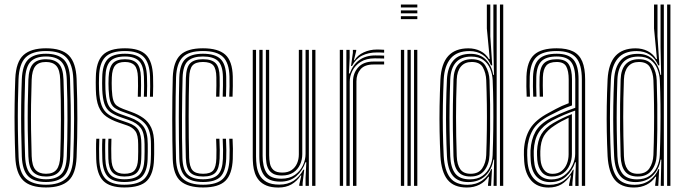

<svg xmlns="http://www.w3.org/2000/svg" viewBox="-20 -820 3031 847"><path d="M182.9 7Q113.1 7 81.7 -24.7Q50.2 -56.4 47.5 -127.6Q45.2 -189.1 44.5 -245.9Q43.7 -302.7 44.5 -358.7Q45.2 -414.6 47.4 -473.2Q50.6 -547.2 83.6 -577.1Q116.5 -607 182.9 -607Q253 -607 284 -575.1Q315 -543.3 317.9 -472.2Q321.4 -380 321.3 -297.1Q321.3 -214.3 317.9 -126.8Q314.9 -52.9 282 -22.9Q249.1 7 182.9 7ZM182.9 -5.1Q240.8 -5.1 270.7 -31.9Q300.6 -58.7 303.4 -127Q306.8 -214.2 306.8 -295.5Q306.9 -376.9 303.4 -471.5Q301 -535.1 273.9 -565Q246.9 -594.9 182.9 -594.9Q121.7 -594.9 93 -566.4Q64.4 -537.9 61.7 -470.5Q59.8 -418.5 59 -363.7Q58.2 -308.9 58.9 -250.1Q59.7 -191.4 62 -127.1Q64.6 -58.3 94.9 -31.7Q125.2 -5.1 182.9 -5.1ZM182.9 -17.1Q129 -17.1 103.8 -43.1Q78.7 -69 76.2 -130.1Q74.4 -182.8 73.6 -239.5Q72.8 -296.2 73.4 -354.4Q74 -412.7 76.2 -470Q78.7 -531.7 104.1 -557.3Q129.5 -582.9 182.9 -582.9Q233.7 -582.9 260.1 -558.5Q286.6 -534.1 288.9 -472.4Q291.1 -412.8 291.9 -356.1Q292.6 -299.4 291.9 -243.3Q291.3 -187.3 289.2 -130Q286.8 -68.1 261.3 -42.6Q235.7 -17.1 182.9 -17.1ZM182.9 -29.2Q228.1 -29.2 250.3 -51.9Q272.5 -74.6 274.7 -130.4Q277.4 -203.8 277.7 -290Q278.1 -376.1 274.6 -469.4Q272.5 -525.9 250 -548.4Q227.5 -570.8 182.9 -570.8Q137.3 -570.8 115.2 -548Q93.1 -525.3 90.7 -469.6Q89 -420.3 88.1 -365.5Q87.3 -310.7 87.9 -251.6Q88.5 -192.6 90.7 -130.1Q92.9 -73.2 115.9 -51.2Q138.8 -29.2 182.9 -29.2ZM182.9 -41.3Q146.2 -41.3 126.6 -60.6Q107 -80 105.2 -130.6Q103.2 -188.4 102.5 -244.1Q101.8 -299.8 102.5 -355.6Q103.2 -411.4 105.2 -468.8Q107.1 -517.3 125.5 -538Q143.9 -558.7 182.9 -558.7Q219.5 -558.7 238.9 -539.4Q258.3 -520 260.1 -469.2Q263.1 -383.9 263.2 -298.1Q263.3 -212.3 260.2 -131Q258.3 -81.8 239.6 -61.5Q221 -41.3 182.9 -41.3ZM182.9 -53.4Q214.9 -53.4 229.5 -71.8Q244.2 -90.2 245.7 -131.7Q248.4 -208.2 248.7 -291.4Q249.1 -374.7 245.6 -468.7Q244.2 -512.1 228.6 -529.4Q213 -546.6 182.9 -546.6Q150.5 -546.6 135.9 -528.1Q121.2 -509.6 119.7 -468.1Q117.7 -412 117 -358.2Q116.3 -304.3 117 -248.6Q117.7 -193 119.7 -131Q121.2 -87.3 137.1 -70.3Q153 -53.4 182.9 -53.4Z M528.6 7Q464.7 7 435.7 -22Q406.7 -51 404.4 -118.5Q403.8 -140.2 403.7 -163.5Q403.5 -186.8 404.8 -208H418.1Q417.1 -187.7 417.1 -163.4Q417.2 -139 417.7 -119.2Q419.7 -58 445.5 -31.5Q471.3 -5.1 528.6 -5.1Q591 -5.1 617.2 -31.8Q643.5 -58.5 645.3 -116.9Q645.9 -129.3 646 -139.8Q646.1 -150.4 646 -161Q645.9 -171.7 645.9 -184.2Q645.9 -241.4 623.8 -269.6Q601.7 -297.9 556.5 -314.1L519.2 -327.5Q496.8 -335.6 484.3 -345.2Q471.9 -354.8 466.3 -373.1Q460.8 -391.4 459.2 -425.4Q458.6 -438.3 458.5 -451.1Q458.5 -463.9 459.2 -479.3Q461.3 -521.8 477.4 -540.3Q493.6 -558.7 531.4 -558.7Q566.9 -558.7 583.7 -541Q600.4 -523.2 601.7 -480.1Q602.2 -466.3 602.3 -443.4Q602.4 -420.5 601.3 -393.4H587.9Q589 -419.5 588.9 -441Q588.9 -462.5 588.4 -479.5Q587.4 -516.1 573.8 -531.4Q560.2 -546.6 531.4 -546.6Q501.1 -546.6 487.9 -531Q474.7 -515.4 473.3 -479.3Q472.8 -464.7 472.7 -453.3Q472.6 -441.9 473.3 -425.4Q474.7 -394.5 479.6 -378.3Q484.5 -362.1 495 -354.1Q505.6 -346.1 523.4 -339.4L560.1 -325.9Q590.3 -315 612.7 -299Q635.2 -282.9 647.6 -255.9Q660 -228.9 660 -184.2Q660 -171.6 660.1 -160.9Q660.2 -150.2 660.1 -139.7Q660 -129.2 659.4 -116.7Q657.4 -53.3 628.7 -23.1Q599.9 7 528.6 7ZM528.6 -17.1Q476.8 -17.1 454.9 -41.7Q433 -66.4 431.3 -119.7Q430.8 -140.4 430.5 -161.5Q430.2 -182.5 431.5 -208H445Q443.6 -182.2 444 -159.4Q444.3 -136.7 444.6 -120.2Q446.2 -71.5 465.6 -50.4Q485.1 -29.2 528.6 -29.2Q577.2 -29.2 596.4 -51.1Q615.5 -72.9 617.1 -117.3Q617.9 -135.9 617.8 -150.7Q617.7 -165.5 617.7 -184.2Q617.7 -232.5 601 -255.3Q584.2 -278 549.3 -290.1L510.9 -303.5Q482.3 -313.6 465.3 -326.5Q448.4 -339.4 440.5 -362.3Q432.7 -385.2 431 -425.2Q430.3 -442.5 430.5 -453.8Q430.8 -465 431 -479.5Q432 -533.6 454.5 -558.3Q477.1 -582.9 531.4 -582.9Q581.9 -582.9 604.3 -559.4Q626.7 -535.9 628.3 -481.4Q628.8 -463.4 629.1 -442.1Q629.3 -420.8 628.1 -393.4H614.6Q615.9 -422.1 615.7 -443.4Q615.5 -464.7 615 -481.3Q613.6 -530.1 593.7 -550.4Q573.7 -570.8 531.4 -570.8Q485.3 -570.8 465.6 -549.2Q445.9 -527.6 445.1 -479.5Q444.9 -464.3 444.6 -453.4Q444.4 -442.6 445.1 -425.2Q446.8 -386.9 454 -366.2Q461.2 -345.6 476 -334.8Q490.7 -324 515 -315.4L552.9 -302Q593.2 -287.9 612.5 -262.5Q631.8 -237.2 631.8 -184.2Q631.8 -165.5 631.9 -150.5Q632 -135.5 631.2 -117.1Q629.4 -65.5 606.8 -41.3Q584.2 -17.1 528.6 -17.1ZM528.6 -41.3Q493.3 -41.3 476.3 -59.3Q459.2 -77.3 457.9 -121Q457.6 -139.3 457.4 -161.9Q457.1 -184.4 458.3 -208H471.6Q470.6 -188.1 470.7 -165.3Q470.8 -142.5 471.3 -121.8Q472.2 -85.2 485.7 -69.3Q499.2 -53.4 528.6 -53.4Q561.6 -53.4 574.5 -69.5Q587.5 -85.6 588.9 -117.7Q589.9 -135.7 589.7 -150.6Q589.5 -165.5 589.5 -184.2Q589.5 -224 577.5 -241Q565.4 -258 541.9 -266.2L502.3 -279.8Q470.5 -290.7 448.7 -306.2Q426.8 -321.7 415.3 -349.6Q403.8 -377.5 402.8 -425Q402.2 -443.5 402.4 -456.5Q402.6 -469.5 402.8 -479.7Q403.8 -546.9 433.1 -576.9Q462.4 -607 531.4 -607Q595.3 -607 624.1 -578.3Q652.9 -549.5 655.2 -482.5Q655.7 -464.1 655.8 -440Q655.9 -415.9 654.8 -393.4H641.5Q642.5 -414.3 642.5 -438.4Q642.4 -462.4 641.9 -481.8Q639.8 -542.4 614.1 -568.7Q588.4 -594.9 531.4 -594.9Q469.9 -594.9 443.9 -567.6Q417.9 -540.3 416.9 -479.7Q416.7 -464.5 416.4 -453.4Q416.2 -442.2 416.9 -425Q418.6 -381.5 427.9 -356.3Q437.2 -331 456.4 -316.7Q475.7 -302.3 506.6 -291.7L545.5 -278.2Q578.8 -266.7 591.2 -245.5Q603.6 -224.3 603.6 -184.2Q603.6 -173.7 603.7 -163.2Q603.8 -152.6 603.7 -141.4Q603.6 -130.2 603 -117.5Q601.6 -78.3 585.1 -59.8Q568.7 -41.3 528.6 -41.3Z M876.1 7Q809.5 7 777 -20.8Q744.5 -48.7 742 -118.4Q741 -153.8 740.4 -199.9Q739.8 -246 739.8 -295.9Q739.8 -345.7 740.4 -393.5Q741 -441.3 742.2 -480Q744.9 -547.8 775.7 -577.4Q806.4 -607 875.3 -607Q942.2 -607 973.7 -579Q1005.2 -550.9 1006.9 -482.5Q1007.2 -464.4 1007.1 -440.2Q1007 -416 1005.9 -393.5H991.4Q992.5 -414.3 992.7 -438.1Q992.9 -462 992.4 -482Q990.8 -542.8 963.7 -568.9Q936.7 -594.9 875.3 -594.9Q812.9 -594.9 786 -567.7Q759.1 -540.5 756.7 -479.3Q755.5 -439.7 754.9 -392.5Q754.3 -345.3 754.3 -296.2Q754.3 -247.1 754.9 -201.5Q755.5 -155.9 756.5 -119.5Q758.6 -57.3 787.2 -31.2Q815.8 -5.1 876.1 -5.1Q936.6 -5.1 963.3 -31.2Q990 -57.4 992.4 -118.9Q993.1 -138.2 993 -158.8Q992.9 -179.4 991.4 -208H1005.9Q1007.2 -185 1007.5 -164.1Q1007.8 -143.2 1006.9 -118.5Q1004.2 -51.4 974.2 -22.2Q944.3 7 876.1 7ZM876.1 -17.1Q822.3 -17.1 797.5 -41.2Q772.7 -65.4 771 -120.1Q770 -158.4 769.4 -205.7Q768.8 -252.9 768.8 -302.3Q768.8 -351.8 769.4 -397.4Q770 -443.1 771 -478.3Q773.2 -537.6 798.5 -560.3Q823.8 -582.9 875.3 -582.9Q928.6 -582.9 952.6 -560Q976.6 -537 977.9 -481.5Q978.2 -464 978.1 -441.2Q978 -418.5 976.9 -393.5H962.4Q963.5 -419.5 963.6 -442.5Q963.7 -465.4 963.4 -481.1Q962.4 -531.8 941.4 -551.3Q920.4 -570.8 875.3 -570.8Q830.9 -570.8 809.1 -551Q787.3 -531.2 785.5 -477.5Q784.6 -448.8 783.9 -405.6Q783.2 -362.3 782.9 -312.5Q782.6 -262.7 783 -213.4Q783.4 -164.1 784.7 -123.2Q786.5 -70.4 808 -49.8Q829.6 -29.2 876.1 -29.2Q921 -29.2 941.2 -49.2Q961.4 -69.2 963.4 -119.6Q964.1 -137.7 964 -158.3Q963.9 -178.8 962.4 -208H976.9Q978.4 -177 978.5 -157.5Q978.6 -138 977.9 -119.5Q975.4 -63.7 952.5 -40.4Q929.6 -17.1 876.1 -17.1ZM876.1 -41.3Q836.7 -41.3 818.9 -59.2Q801.2 -77 799.7 -123.5Q798.7 -159.8 798.2 -204.9Q797.8 -250 797.8 -298.2Q797.8 -346.4 798.4 -392.4Q799 -438.4 800 -476.7Q801.7 -523.8 819.4 -541.3Q837.1 -558.7 875.3 -558.7Q914.4 -558.7 931.4 -541.2Q948.3 -523.7 948.9 -480.1Q949.2 -463 949.2 -441.7Q949.1 -420.4 947.9 -393.5H933.4Q934.6 -420.8 934.6 -442.2Q934.7 -463.6 934.4 -479.7Q933.9 -516.2 921.2 -531.4Q908.4 -546.6 875.3 -546.6Q843.1 -546.6 829.4 -531.4Q815.8 -516.1 814.5 -476.1Q813.5 -441.9 812.9 -398.5Q812.3 -355.2 812.3 -307.7Q812.3 -260.1 812.8 -212.8Q813.3 -165.4 814.4 -123.4Q815.7 -84.7 829.2 -69Q842.7 -53.4 876.1 -53.4Q908.6 -53.4 921 -68.8Q933.4 -84.2 934.4 -121.5Q934.9 -140.5 934.9 -159.3Q934.9 -178.2 933.4 -208H947.9Q949.3 -179.4 949.5 -158.5Q949.6 -137.6 948.9 -121.1Q947.3 -76.9 931.1 -59.1Q914.9 -41.3 876.1 -41.3Z M1208.3 7.3Q1176.7 7.3 1155.9 -1.3Q1135.1 -9.9 1122.8 -24.2Q1110.6 -38.5 1104.5 -56.3Q1098.5 -74 1096.7 -92.4Q1095 -110.7 1095 -127.2V-600H1109.5V-129.7Q1109.5 -110.2 1112.3 -88.5Q1115.1 -66.8 1125.1 -48Q1135 -29.2 1155.8 -17.4Q1176.5 -5.6 1212.3 -5.6Q1249 -5.6 1275.3 -22.7Q1301.6 -39.8 1318.1 -71.2H1322.1L1315 -12.6V0H1300.3L1300.2 -5.6L1309.3 -45.8H1306.4Q1289.9 -20.4 1265.6 -6.5Q1241.4 7.3 1208.3 7.3ZM1357 0V-600H1371.5V0ZM1223.6 -45.7Q1199.3 -45.7 1185 -53.7Q1170.7 -61.7 1163.9 -74.8Q1157 -87.9 1155 -103.5Q1152.9 -119.2 1152.9 -134.5V-600H1167.4V-135.3Q1167.4 -116.2 1170.9 -98.6Q1174.4 -81 1186.7 -69.8Q1199.1 -58.7 1225.6 -58.7Q1250.3 -58.7 1266.3 -69.7Q1282.4 -80.8 1290.4 -99.1Q1298.3 -117.4 1298.3 -138.8V-600H1313.5V-139.9Q1313.5 -115.4 1303.7 -93.9Q1293.8 -72.3 1273.9 -59Q1253.9 -45.7 1223.6 -45.7ZM1215.9 -18.7Q1164.8 -19.1 1144.4 -47.5Q1124 -75.9 1124 -130.5V-600H1138.5V-132.1Q1138.5 -84.7 1155.7 -58.2Q1172.9 -31.6 1220.7 -31.6Q1256.8 -31.6 1280.6 -48.3Q1304.4 -64.9 1316.2 -90.2Q1328 -115.4 1328 -141V-600H1342.5V0H1328V-35L1331.3 -104.2H1327.3Q1315.2 -67.5 1287.1 -43Q1259 -18.4 1215.9 -18.7Z M1508 0V-600H1522.4L1522.5 -565L1519.2 -495.8H1522.9Q1536.5 -534.4 1565 -554.9Q1593.4 -575.5 1635.8 -575.5Q1646.3 -575.5 1657.2 -575.2Q1668 -575 1674.6 -574.6V-561.8Q1667.5 -562.1 1655.9 -562.3Q1644.3 -562.6 1633.4 -562.6Q1595.8 -562.6 1571.1 -547Q1546.5 -531.4 1534.6 -507.5Q1522.7 -483.7 1522.7 -459V0ZM1479 0V-600H1493.5V0ZM1537.2 0V-460.1Q1537.2 -497.3 1560.3 -522.9Q1583.5 -548.5 1627.7 -548.5Q1639.6 -548.5 1651.6 -548.5Q1663.6 -548.5 1674.6 -548.5V-535.5Q1663.6 -535.6 1651.4 -535.6Q1639.2 -535.5 1627.7 -535.5Q1588.5 -535.5 1570.5 -514.4Q1552.4 -493.3 1552.4 -461.2V0ZM1528.6 -528.8 1536.7 -587.4V-600H1551.4L1551.5 -595.6L1541.2 -554.2H1543.9Q1558.1 -577.1 1585.1 -589.3Q1612.2 -601.5 1641.5 -601.5Q1648.5 -601.5 1656.7 -601.3Q1664.9 -601.1 1674.6 -600.4V-587.5Q1666.2 -588.2 1658.3 -588.4Q1650.4 -588.6 1642.3 -588.6Q1605.4 -588.6 1577.3 -574.6Q1549.2 -560.6 1532.8 -528.8Z M1748.5 -787.1V-800H1821V-787.1ZM1748.5 -735.6V-748.5H1821V-735.6ZM1748.5 -761.3V-774.2H1821V-761.3ZM1806.5 0V-600H1821V0ZM1748.5 0V-600H1763V0ZM1777.5 0V-600H1792V0Z M2200 0H2185.5V-800H2200ZM2171 0H2157.3L2159.9 -115.8L2156.6 -115.8Q2149.8 -71.7 2120.9 -44.2Q2092 -16.8 2046 -16.8Q2000.6 -16.8 1977.8 -44.4Q1955 -72.1 1951.7 -131.2Q1949.2 -183.4 1948.2 -238.2Q1947.2 -292.9 1948 -350.8Q1948.8 -408.6 1951.6 -469.7Q1954.6 -523.5 1980 -553Q2005.5 -582.5 2056.5 -582.5Q2099 -582.5 2124.3 -556Q2149.6 -529.4 2155.7 -489.7H2159.1L2156.5 -611.2V-800H2171ZM2052.6 -28.8Q2086.2 -28.8 2108.1 -44.2Q2129.9 -59.6 2141 -84Q2152.1 -108.4 2153.2 -135.7Q2155.3 -192.3 2156 -248.2Q2156.8 -304.2 2156.2 -359Q2155.6 -413.8 2153.4 -466.2Q2152.1 -492.4 2142.5 -516.2Q2132.8 -540 2112.6 -555.2Q2092.3 -570.4 2058.7 -570.4Q2014.1 -570.4 1991.2 -544.6Q1968.2 -518.7 1966.2 -469.8Q1964 -408.7 1963.3 -354.4Q1962.5 -300 1963.3 -245.9Q1964 -191.8 1966.2 -131.1Q1968.2 -81.1 1987.9 -55Q2007.6 -28.8 2052.6 -28.8ZM2056 -41.3Q2017.4 -41.3 1999.7 -64.1Q1982 -86.9 1980.4 -131.4Q1978.5 -190.3 1977.9 -247.2Q1977.3 -304.1 1978 -359.6Q1978.7 -415.2 1980.4 -469.5Q1982 -514 2002.6 -536.4Q2023.2 -558.8 2060.8 -558.8Q2104.4 -558.8 2121.2 -530.3Q2138.1 -501.9 2139.5 -466.6Q2141.4 -413.1 2142.1 -358.8Q2142.8 -304.5 2142.2 -248.9Q2141.6 -193.3 2139.4 -135.9Q2138 -96.1 2117.4 -68.7Q2096.8 -41.3 2056 -41.3ZM2056.2 -53.4Q2091.3 -53.4 2107.4 -77.5Q2123.5 -101.7 2125 -135.9Q2127.1 -192.2 2127.7 -248.3Q2128.4 -304.4 2127.7 -359.3Q2127 -414.1 2125 -466.4Q2123.7 -498 2110.4 -522.3Q2097.1 -546.6 2061 -546.6Q2030.2 -546.6 2013.3 -526.5Q1996.4 -506.4 1994.9 -469.6Q1991.7 -385.1 1991.8 -303.6Q1991.8 -222.1 1994.9 -131.3Q1996.4 -93 2010.7 -73.2Q2024.9 -53.4 2056.2 -53.4ZM2039.5 7.2Q1982.4 7.2 1954.7 -26.7Q1927.1 -60.5 1922.9 -131Q1920.3 -183.9 1919.3 -239.1Q1918.3 -294.3 1919.2 -352Q1920.1 -409.7 1922.9 -469.8Q1926.7 -539.3 1957.4 -573.1Q1988.1 -606.8 2046.3 -606.8Q2075.2 -606.8 2099.2 -594.9Q2123.2 -582.9 2137.1 -559.4H2140.6L2127.7 -694.3V-800H2143V-660L2151.4 -531.7L2146 -531.8Q2133.6 -562.4 2109.1 -578.5Q2084.7 -594.7 2051.1 -594.7Q1995.1 -594.7 1967.8 -561.9Q1940.5 -529.1 1937.4 -470.1Q1934.8 -413 1933.8 -357.1Q1932.8 -301.2 1933.7 -245.2Q1934.6 -189.1 1937.4 -131.3Q1940.9 -68.8 1965.1 -36.8Q1989.3 -4.8 2042.4 -4.8Q2079.7 -4.8 2107.3 -24.1Q2134.8 -43.4 2147 -74H2150.4L2146.4 0H2132.8L2133 -6.7L2137 -40.2H2134Q2119.7 -17.9 2095 -5.3Q2070.3 7.2 2039.5 7.2Z M2546.8 0V-469.6Q2546.8 -536.7 2521.1 -565.8Q2495.4 -594.9 2435.9 -594.9Q2374.5 -594.9 2346.9 -568.8Q2319.2 -542.6 2316.9 -482Q2316.2 -462 2316.5 -438.9Q2316.8 -415.8 2317.9 -393.5H2303.4Q2302.3 -416.6 2302 -438.9Q2301.7 -461.3 2302.4 -482.5Q2304.8 -549.3 2335.9 -578.1Q2367 -607 2435.9 -607Q2480.7 -607 2508.3 -593.1Q2535.9 -579.2 2548.6 -548.9Q2561.3 -518.7 2561.3 -469.6V0ZM2411.9 -28.4Q2445.1 -28.4 2468.6 -45.9Q2492.1 -63.3 2504.7 -89.5Q2517.4 -115.6 2517.4 -141.2V-332.2Q2494.8 -324.5 2467.6 -312.9Q2440.5 -301.3 2416.1 -288.3Q2375.3 -265.9 2356 -235Q2336.7 -204.2 2334.6 -154.2Q2334.1 -143.1 2334.7 -133.1Q2335.2 -123.2 2335.8 -112.4Q2338.5 -70.8 2358.7 -49.6Q2378.8 -28.4 2411.9 -28.4ZM2414.9 -41.3Q2385.6 -41.3 2369.6 -61.3Q2353.5 -81.3 2350.3 -113.3Q2349.4 -125.1 2349.1 -135.2Q2348.8 -145.4 2349 -153.2Q2351.2 -199.2 2368 -227.7Q2384.9 -256.2 2421.1 -277.3Q2438.5 -287.4 2460.2 -298Q2481.9 -308.5 2502.9 -316.7V-139.9Q2502.9 -115.5 2493.5 -92.8Q2484 -70.2 2464.6 -55.7Q2445.2 -41.3 2414.9 -41.3ZM2416.8 -53.1Q2441.5 -53.1 2457.4 -65.6Q2473.2 -78.1 2480.8 -97.7Q2488.4 -117.3 2488.4 -138.9V-300.4Q2471.7 -292.7 2456.5 -284.4Q2441.2 -276.1 2426.3 -266.2Q2394.2 -245.7 2379.5 -220.6Q2364.9 -195.5 2363.6 -153.2Q2363.4 -144.3 2363.6 -134.7Q2363.8 -125 2364.6 -114.8Q2366.8 -88.5 2379.8 -70.8Q2392.9 -53.1 2416.8 -53.1ZM2399.5 7.3Q2351.3 7.3 2323.8 -23.2Q2296.3 -53.7 2292.4 -109Q2291.4 -123.4 2291.2 -136.8Q2291 -150.2 2291.4 -159.2Q2294.6 -212.9 2318.2 -252Q2341.7 -291.1 2399.9 -321.9Q2417.2 -331.4 2431.3 -338.9Q2445.4 -346.3 2459.2 -352.7Q2473 -359 2488.8 -364.7V-469.6Q2488.8 -506.7 2478 -526.7Q2467.3 -546.6 2435.9 -546.6Q2403.3 -546.6 2389.7 -530.5Q2376.1 -514.3 2374.9 -479.6Q2374.4 -464.4 2374.5 -443Q2374.5 -421.5 2375.5 -393.5H2361Q2360 -422.9 2360 -443.3Q2360 -463.8 2360.4 -480.6Q2361.8 -522.9 2379.7 -540.8Q2397.6 -558.7 2435.9 -558.7Q2474.8 -558.7 2489 -536.2Q2503.3 -513.7 2503.3 -469.6V-354.9Q2475.8 -345.2 2451.7 -333.9Q2427.5 -322.5 2404.9 -310.5Q2351 -282.3 2329.9 -245.4Q2308.8 -208.6 2305.9 -158.1Q2305.4 -146.3 2305.7 -134.9Q2305.9 -123.6 2306.9 -110.1Q2310.3 -59 2335.4 -31.8Q2360.5 -4.6 2403.5 -4.6Q2441.2 -4.6 2467.3 -23.3Q2493.4 -41.9 2507.7 -71.2H2510.8L2505 -12.6V0H2490.3L2490.2 -4.4L2498.9 -45.8H2496.2Q2479.8 -20.5 2456.2 -6.6Q2432.5 7.3 2399.5 7.3ZM2518 0.1V-35L2520.5 -104.2H2517.3Q2505.1 -67.1 2477.6 -41.8Q2450.1 -16.6 2407.2 -16.6Q2369.6 -16.7 2347 -40.9Q2324.4 -65.1 2321.3 -111.1Q2320.5 -124.6 2320.2 -135.5Q2319.8 -146.3 2320.3 -156.8Q2323 -204.5 2342.1 -239Q2361.2 -273.6 2410.6 -299.4Q2428.6 -308.7 2447.9 -317.2Q2467.3 -325.7 2485.4 -332.8Q2503.6 -340 2517.8 -344.5V-469.6Q2517.8 -523.8 2498.9 -547.3Q2480 -570.8 2435.9 -570.8Q2389.6 -570.8 2368.6 -550Q2347.6 -529.2 2345.9 -481Q2345.2 -461.1 2345.5 -438.2Q2345.7 -415.2 2346.6 -393.5H2332.3Q2331.3 -415.9 2331 -439.2Q2330.7 -462.4 2331.4 -481.5Q2333.4 -535.9 2357.7 -559.4Q2381.9 -582.9 2435.9 -582.9Q2487.7 -582.9 2510 -556.6Q2532.3 -530.3 2532.3 -469.6V0.1Z M2937.5 0H2923V-800H2937.5ZM2908.5 0H2894.8L2897.4 -115.8L2894.1 -115.8Q2887.3 -71.7 2858.4 -44.2Q2829.5 -16.8 2783.5 -16.8Q2738.1 -16.8 2715.3 -44.4Q2692.5 -72.1 2689.2 -131.2Q2686.7 -183.4 2685.7 -238.2Q2684.7 -292.9 2685.5 -350.8Q2686.3 -408.6 2689.1 -469.7Q2692.1 -523.5 2717.5 -553Q2743 -582.5 2794 -582.5Q2836.5 -582.5 2861.8 -556Q2887.1 -529.4 2893.2 -489.7H2896.6L2894 -611.2V-800H2908.5ZM2790.1 -28.8Q2823.7 -28.8 2845.6 -44.2Q2867.4 -59.6 2878.5 -84Q2889.6 -108.4 2890.7 -135.7Q2892.8 -192.3 2893.5 -248.2Q2894.3 -304.2 2893.7 -359Q2893.1 -413.8 2890.9 -466.2Q2889.6 -492.4 2880 -516.2Q2870.3 -540 2850.1 -555.2Q2829.8 -570.4 2796.2 -570.4Q2751.6 -570.4 2728.7 -544.6Q2705.7 -518.7 2703.7 -469.8Q2701.5 -408.7 2700.8 -354.4Q2700 -300 2700.8 -245.9Q2701.5 -191.8 2703.7 -131.1Q2705.7 -81.1 2725.4 -55Q2745.1 -28.8 2790.1 -28.8ZM2793.5 -41.3Q2754.9 -41.3 2737.2 -64.1Q2719.5 -86.9 2717.9 -131.4Q2716 -190.3 2715.4 -247.2Q2714.8 -304.1 2715.5 -359.6Q2716.2 -415.2 2717.9 -469.5Q2719.5 -514 2740.1 -536.4Q2760.7 -558.8 2798.3 -558.8Q2841.9 -558.8 2858.7 -530.3Q2875.6 -501.9 2877 -466.6Q2878.9 -413.1 2879.6 -358.8Q2880.3 -304.5 2879.7 -248.9Q2879.1 -193.3 2876.9 -135.9Q2875.5 -96.1 2854.9 -68.7Q2834.3 -41.3 2793.5 -41.3ZM2793.7 -53.4Q2828.8 -53.4 2844.9 -77.5Q2861 -101.7 2862.5 -135.9Q2864.6 -192.2 2865.2 -248.3Q2865.9 -304.4 2865.2 -359.3Q2864.5 -414.1 2862.5 -466.4Q2861.2 -498 2847.9 -522.3Q2834.6 -546.6 2798.5 -546.6Q2767.7 -546.6 2750.8 -526.5Q2733.9 -506.4 2732.4 -469.6Q2729.2 -385.1 2729.3 -303.6Q2729.3 -222.1 2732.4 -131.3Q2733.9 -93 2748.2 -73.2Q2762.4 -53.4 2793.7 -53.4ZM2777 7.2Q2719.9 7.2 2692.2 -26.7Q2664.6 -60.5 2660.4 -131Q2657.8 -183.9 2656.8 -239.1Q2655.8 -294.3 2656.7 -352Q2657.6 -409.7 2660.4 -469.8Q2664.2 -539.3 2694.9 -573.1Q2725.6 -606.8 2783.8 -606.8Q2812.7 -606.8 2836.7 -594.9Q2860.7 -582.9 2874.6 -559.4H2878.1L2865.2 -694.3V-800H2880.5V-660L2888.9 -531.7L2883.5 -531.8Q2871.1 -562.4 2846.6 -578.5Q2822.2 -594.7 2788.6 -594.7Q2732.6 -594.7 2705.3 -561.9Q2678 -529.1 2674.9 -470.1Q2672.3 -413 2671.3 -357.1Q2670.3 -301.2 2671.2 -245.2Q2672.1 -189.1 2674.9 -131.3Q2678.4 -68.8 2702.6 -36.8Q2726.8 -4.8 2779.9 -4.8Q2817.2 -4.8 2844.8 -24.1Q2872.3 -43.4 2884.5 -74H2887.9L2883.9 0H2870.3L2870.5 -6.7L2874.5 -40.2H2871.5Q2857.2 -17.9 2832.5 -5.3Q2807.8 7.2 2777 7.2Z"/></svg>

Font: Big Shoulders Inline Thin
Style: Regular
Weight: 100
Designer: Patric King
Foundry: XO Type Co
Version: Version 2.002